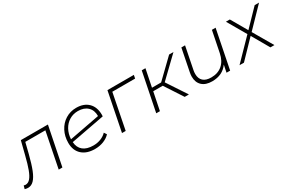

<svg xmlns="http://www.w3.org/2000/svg" viewBox="27 -1387 3333 2254"><g transform="rotate(-30 1693.0 -260.0)"><path d="M570 -522 465 0H415L510 -478H238L203 -337Q172 -214 142.5 -140Q113 -66 78 -30Q43 6 -2 6Q-22 6 -46 -1L-34 -44Q-14 -40 -10 -40Q26 -40 54 -72Q82 -104 106.5 -169.5Q131 -235 158 -344L203 -522Z M1176 -304 1175 -283 719 -197Q724 -122 773 -81.5Q822 -41 911 -41Q966 -41 1012.5 -59.5Q1059 -78 1090 -111L1113 -76Q1078 -38 1024 -17Q970 4 907 4Q796 4 732.5 -54Q669 -112 669 -215Q669 -303 706 -374Q743 -445 808 -485.5Q873 -526 954 -526Q1057 -526 1116.5 -467.5Q1176 -409 1176 -304ZM718 -236 1129 -314Q1130 -393 1082.5 -438Q1035 -483 953 -483Q888 -483 836 -451.5Q784 -420 753 -364Q722 -308 718 -236Z M1726 -477H1417L1323 0H1273L1377 -522H1735Z M2005 -265 2180 0H2123L1965 -242H1836L1787 0H1737L1842 -522H1892L1844 -285H1968L2213 -522H2272Z M2843 -522 2739 0H2690L2710 -99Q2637 4 2496 4Q2408 4 2360.5 -40.5Q2313 -85 2313 -163Q2313 -190 2319 -220L2379 -522H2429L2369 -220Q2364 -198 2364 -170Q2364 -108 2400.5 -74.5Q2437 -41 2509 -41Q2599 -41 2658 -91.5Q2717 -142 2736 -238L2793 -522Z M3184 -266 3339 0H3285L3151 -233L2926 0H2866L3129 -270L2983 -522H3036L3162 -304L3373 -522H3432Z"/></g></svg>

Font: Montserrat Alternates Light
Style: Italic
Weight: 300
Italic angle: -11.3°
Designer: Julieta Ulanovsky
Foundry: Julieta Ulanovsky
Version: Version 7.200